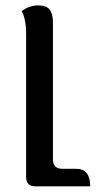

<svg xmlns="http://www.w3.org/2000/svg" viewBox="-20 -441 347 696"><path d="M307.1 234.4H108.4Q74.7 234.4 74.7 200.7V-315.4Q74.7 -372.6 58.6 -400.4Q84.5 -421.4 120.1 -421.4Q148.4 -421.4 160.2 -406Q171.9 -390.6 171.9 -359.9V136.7Q171.9 170.9 206.1 170.9H255.9Q307.1 170.9 307.1 234.4Z"/></svg>

Font: Bainsley
Style: Regular
Weight: 400
Designer: Paul James MIller
Foundry: High-Logic / Made with FontCreator
Version: Version 1.411;March 28, 2021;FontCreator 13.0.0.2683 64-bit